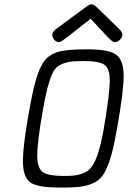

<svg xmlns="http://www.w3.org/2000/svg" viewBox="-20 -843 581 871"><path d="M84 -112.8Q84 -173.8 105 -298.3Q126 -422.9 143.1 -481.9Q161.1 -542 184.1 -570.1Q207 -598.1 252 -609.9Q288.1 -618.7 363.8 -619.1H380.9Q477.1 -619.1 509 -593.5Q541 -567.9 541 -498Q541 -430.2 511.2 -261.2Q498 -187 486.1 -143.1Q474.1 -99.1 457.5 -66.2Q440.9 -33.2 415 -18.6Q389.2 -3.9 357.2 2Q325.2 7.8 272 7.8H249Q147.9 7.8 116 -16.6Q84 -41 84 -112.8ZM148.9 -138.2Q148.9 -84 171.4 -64.5Q193.8 -44.9 271 -44.9H282.2Q350.1 -44.9 382.8 -71.8Q424.8 -106 451.4 -262.5Q478 -418.9 478 -477.1Q478 -531.2 454.6 -548.6Q431.2 -565.9 363.8 -565.9H351.1Q312 -565.9 290 -561.5Q268.1 -557.1 248.5 -546.1Q229 -535.2 217 -508.1Q205.1 -481 195.1 -442.9Q185.1 -404.8 173.8 -339.8Q148.9 -197.3 148.9 -138.2ZM216.8 -685.1Q216.8 -697.3 233.9 -710.9Q263.7 -732.9 307.1 -765.1Q366.2 -809.1 376.7 -816.2Q387.2 -823.2 393.1 -823.2H394H395Q403.8 -823.2 412.8 -815.7Q421.9 -808.1 473.1 -757.8Q502 -730 521 -710.9Q535.2 -696.8 535.2 -685.1Q535.2 -673.8 524.2 -662.8Q513.2 -651.9 501 -651.9Q492.2 -652.8 482.7 -661.4Q473.1 -669.9 434.1 -711.9Q408.2 -738.8 391.1 -757.8Q263.2 -656.7 255.9 -653.8Q252 -651.9 247.1 -651.9Q234.9 -651.9 225.8 -663.6Q216.8 -675.3 216.8 -685.1Z"/></svg>

Font: CMU Typewriter Text
Style: LightOblique
Weight: 200
Italic angle: -9.46001°
Version: Version 0.7.0